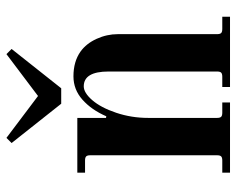

<svg xmlns="http://www.w3.org/2000/svg" viewBox="-89 -645 734 596"><g transform="rotate(-90 278.0 -347.0)"><path d="M40 0H258V-24H226C220 -24 215.8 -25.2 213.5 -27.5C211.2 -29.8 210 -34 210 -40V-254C210 -288.7 215.3 -321.8 226 -353.5C236.7 -385.2 249.7 -409.8 265 -427.5C280.3 -445.2 294.7 -454 308 -454C338.7 -454 354 -428.3 354 -377V-40C354 -34 352.8 -29.8 350.5 -27.5C348.2 -25.2 344 -24 338 -24H306V0H524V-24H486C480 -24 475.8 -25.2 473.5 -27.5C471.2 -29.8 470 -34 470 -40V-348C470 -370.7 465.2 -392.7 455.5 -414C445.8 -435.3 432.7 -452 416 -464C395.3 -478.7 369.7 -486 339 -486C311.7 -486 287.5 -476.7 266.5 -458C245.5 -439.3 228.3 -414.7 215 -384L210 -385V-474H40V-450H78C84 -450 88.2 -448.8 90.5 -446.5C92.8 -444.2 94 -440 94 -434V-40C94 -34 92.8 -29.8 90.5 -27.5C88.2 -25.2 84 -24 78 -24H40ZM132 -678 254 -524H302L424 -678L408 -694L278 -596L148 -694Z"/></g></svg>

Font: Km Standard TT
Style: Bold
Weight: 700
Designer: Alexey Kryukov <alexios@thessalonica.org.ru>
Version: Version 2.0.2